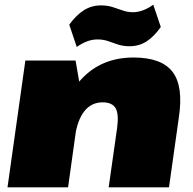

<svg xmlns="http://www.w3.org/2000/svg" viewBox="-20 -798 823 818"><path d="M479 -253Q487 -312 472.5 -337Q458 -362 417 -362Q370 -362 340 -325Q310 -288 299 -214L203 -114L214 -190Q240 -367 326 -460Q412 -553 549 -553Q668 -553 715 -492Q762 -431 742 -298L700 0H443ZM88 -540H302L326 -401L270 0H12ZM275 -693Q305 -734 337.5 -754.5Q370 -775 410 -775Q437 -775 459.5 -768Q482 -761 502.5 -753.5Q523 -746 547 -746Q567 -746 589 -754Q611 -762 633 -778L665 -683Q637 -643 605 -622Q573 -601 532 -601Q504 -601 482 -608.5Q460 -616 440 -623Q420 -630 395 -630Q373 -630 351.5 -622Q330 -614 307 -598Z"/></svg>

Font: Pathway Extreme 28pt Black
Style: Italic
Weight: 900
Italic angle: -8°
Designer: Eduardo Rodriguez Tunni
Foundry: Eduardo Rodriguez Tunni
Version: Version 1.001;gftools[0.9.26]